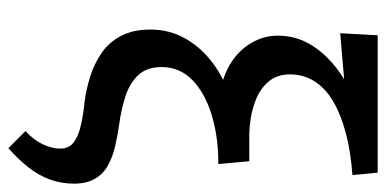

<svg xmlns="http://www.w3.org/2000/svg" viewBox="-258 -494 946 471"><g transform="rotate(90 215.5 -258.0)"><path d="M343 195 301 153Q322 134 333 111.5Q344 89 344 68Q344 46 328.5 34.5Q313 23 286.5 17Q260 11 229 8Q198 4 166.5 -6Q135 -16 109 -34Q83 -52 67.5 -81.5Q52 -111 52 -154Q52 -201 74.5 -240Q97 -279 135.5 -307.5Q174 -336 225.5 -351.5Q277 -367 335 -367L372 -320Q308 -319 256 -302Q204 -285 174 -254.5Q144 -224 144 -181Q144 -145 163.5 -124Q183 -103 215 -92.5Q247 -82 284 -77Q312 -73 338 -67Q364 -61 385 -49.5Q406 -38 418 -17.5Q430 3 430 34Q430 66 419.5 94Q409 122 389.5 146.5Q370 171 343 195ZM255 -320Q213 -320 178 -331Q143 -342 118.5 -362Q94 -382 80.5 -409Q67 -436 67 -466Q67 -513 92 -551.5Q117 -590 159 -619Q201 -648 254.5 -665.5Q308 -683 367 -686L409 -649Q352 -645 306.5 -633Q261 -621 228.5 -602Q196 -583 179 -556Q162 -529 162 -496Q162 -464 179.5 -443.5Q197 -423 222 -413Q247 -403 270.5 -399.5Q294 -396 307 -396H375L382 -320ZM61 -619 66 -711H403L409 -649Z"/></g></svg>

Font: Ysabeau SemiBold
Style: Regular
Weight: 600
Designer: Christian Thalmann (Catharsis Fonts)
Version: Version 2.000;gftools[0.9.27.dev2+g8671c4b]